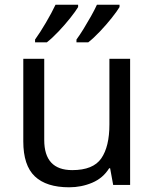

<svg xmlns="http://www.w3.org/2000/svg" viewBox="-20 -786 658 816"><path d="M533 -536V0H461L448 -71H444Q418 -29 372 -9.5Q326 10 274 10Q177 10 128 -36.5Q79 -83 79 -185V-536H168V-191Q168 -63 287 -63Q376 -63 410.5 -113Q445 -163 445 -257V-536ZM488 -756Q478 -739 455 -710Q432 -681 405 -652.5Q378 -624 355 -606H305V-618Q319 -637 335 -663Q351 -689 366.5 -716.5Q382 -744 392 -766H488ZM312 -756Q302 -739 279 -710Q256 -681 229 -652.5Q202 -624 179 -606H129V-618Q150 -647 175 -689.5Q200 -732 216 -766H312Z"/></svg>

Font: Noto Sans NKo
Style: Regular
Weight: 400
Designer: Monotype Design Team
Foundry: Monotype Imaging Inc.
Version: Version 2.003; ttfautohint (v1.8.4.7-5d5b)